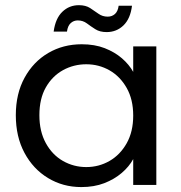

<svg xmlns="http://www.w3.org/2000/svg" viewBox="-20 -732 716 760"><path d="M42.6 -276Q42.6 -361.3 77.3 -424.4Q111.9 -487.6 170.9 -522.2Q229.9 -556.8 303.4 -556.8Q354.8 -556.8 394.4 -541.4Q434.1 -525.9 462.6 -501.3Q491.1 -476.6 507.3 -447.5V-548.3H598.8V0H507.3V-102.3Q491.1 -72.4 461.8 -47.4Q432.6 -22.4 392.6 -6.9Q352.5 8.5 301.9 8.5Q229.1 8.5 170.1 -27.3Q111.1 -63 76.9 -126.9Q42.6 -190.8 42.6 -276ZM507.3 -274.5Q507.3 -338.2 481.5 -383.8Q455.7 -429.5 413.5 -453.6Q371.3 -477.6 321.5 -477.6Q271.7 -477.6 229.2 -454.2Q186.8 -430.7 161.4 -386Q135.9 -341.2 135.9 -276Q135.9 -211.9 161.4 -165.5Q186.8 -119.1 229.2 -94.9Q271.7 -70.7 321.5 -70.7Q371.3 -70.7 413.5 -94.9Q455.7 -119.1 481.5 -165Q507.3 -210.9 507.3 -274.5ZM192.4 -607Q199.4 -658.9 226.6 -685.2Q253.8 -711.5 292.4 -711.5Q318.9 -711.5 336.6 -700.2Q354.2 -688.8 370 -677.4Q385.7 -666.1 406.5 -666.1Q423.2 -666.1 435 -676.6Q446.7 -687.1 449.7 -709.3H502.5Q496.2 -658.1 468.9 -631.6Q441.5 -605 401.9 -605Q375.2 -605 357.3 -616.4Q339.4 -627.8 323.8 -639.5Q308.1 -651.2 287.9 -651.2Q271.6 -651.2 259.9 -640.5Q248.1 -629.8 245.1 -607Z"/></svg>

Font: Poppins Variable
Style: Regular
Weight: 100
Designer: Jonny Pinhorn
Foundry: Indian Type Foundry
Version: Version 6.000